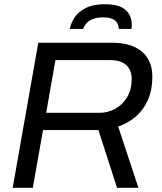

<svg xmlns="http://www.w3.org/2000/svg" viewBox="-20 -888 767 908"><path d="M40.1 0 161.1 -686H506.8Q572.8 -686 615.4 -666.1Q658.1 -646.3 679.3 -610.6Q700.5 -574.9 700.5 -526.9Q700.5 -462.4 679.3 -415Q658.1 -367.5 621.9 -336.5Q585.8 -305.6 538.9 -289.3L634.6 0H533.4L445.5 -272.8H183.4L135.2 0ZM198.4 -354.4H448.5Q490.6 -354.4 525.5 -373.8Q560.5 -393.3 581.6 -429.1Q602.8 -464.8 602.8 -514.5Q602.8 -557.1 576.8 -580.5Q550.9 -603.9 498.6 -603.9H242.2ZM310.2 -751.2Q315.3 -779 333 -805.8Q350.8 -832.6 385.8 -850.3Q420.8 -868 476.4 -868Q532.6 -868 560.8 -850.3Q589 -832.6 597.6 -805.8Q606.2 -779 601.7 -751.2H541.5Q541.9 -762.2 536.6 -774.9Q531.4 -787.5 515.5 -796.6Q499.6 -805.8 467.1 -805.8Q435.7 -805.8 415.8 -796.6Q396 -787.5 386.2 -774.9Q376.5 -762.2 373 -751.2Z"/></svg>

Font: Archivo Variable SemiBold
Style: Italic
Weight: 600
Italic angle: -10°
Designer: Hector Gatti
Foundry: Omnibus-Type
Version: Version 2.001